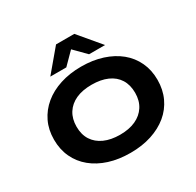

<svg xmlns="http://www.w3.org/2000/svg" viewBox="-198 -1170 1430 1403"><g transform="rotate(-30 517.5 -468.5)"><path d="M518 11Q419 11 339 -14.5Q259 -40 201 -87.5Q143 -135 111.5 -202Q80 -269 80 -352Q80 -435 112 -501.5Q144 -568 202 -616Q260 -664 340.5 -690Q421 -716 518 -716Q616 -716 696 -690Q776 -664 833.5 -617Q891 -570 922.5 -503Q954 -436 954 -354Q954 -271 922.5 -203.5Q891 -136 833.5 -88.5Q776 -41 696 -15Q616 11 518 11ZM518 -142Q594 -142 649 -167Q704 -192 734.5 -239.5Q765 -287 765 -353Q765 -420 735.5 -467Q706 -514 650.5 -538.5Q595 -563 518 -563Q440 -563 385 -538Q330 -513 300 -465.5Q270 -418 270 -352Q270 -285 300 -238.5Q330 -192 385.5 -167Q441 -142 518 -142ZM287 -765 441 -948H595L749 -765H614L518 -862L422 -765Z"/></g></svg>

Font: Nunito Sans 7pt Expanded ExtraBold
Style: Regular
Weight: 800
Width: 7
Designer: Vernon Adams
Foundry: Vernon Adams
Version: Version 3.101;gftools[0.9.27]